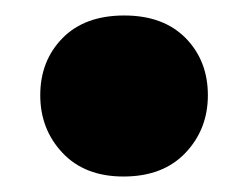

<svg xmlns="http://www.w3.org/2000/svg" viewBox="-20 -425 320 248"><path d="M139.5 -197Q89.5 -197 60.8 -227.5Q32 -258 32 -302Q32 -346.5 60.8 -375.8Q89.5 -405 140.5 -405Q191 -405 219.8 -375.8Q248.5 -346.5 248.5 -302Q248.5 -258 219.5 -227.5Q190.5 -197 139.5 -197Z"/></svg>

Font: Commissioner ExtraBold
Style: Regular
Weight: 800
Designer: Kostas Bartsokas
Foundry: Kostas Bartsokas
Version: Version 1.000; ttfautohint (v1.8.3)